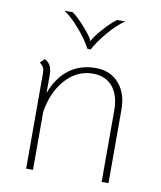

<svg xmlns="http://www.w3.org/2000/svg" viewBox="-80 -764 695 829"><g transform="rotate(10 267.5 -350.0)"><path d="M452 -322V0H422V-312Q422 -380 391 -417Q360 -454 304 -454Q236 -454 186 -399.5Q136 -345 121 -255V0H91V-420Q91 -434 87 -442Q83 -450 70 -462L89 -480Q107 -469 114 -454.5Q121 -440 121 -414V-336Q146 -406 195 -443Q244 -480 312 -480Q376 -480 414 -437Q452 -394 452 -322ZM136 -700H172Q199 -680 230.5 -644Q262 -608 269 -590Q276 -608 307.5 -644Q339 -680 366 -700H402Q369 -678 332.5 -635.5Q296 -593 276 -555H262Q242 -593 205.5 -635.5Q169 -678 136 -700Z"/></g></svg>

Font: KoHo ExtraLight
Style: Regular
Weight: 275
Version: Version 1.000; ttfautohint (v1.6)